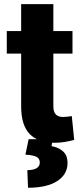

<svg xmlns="http://www.w3.org/2000/svg" viewBox="-20 -678 399 926"><path d="M243.2 10.7Q164.6 10.7 123.3 -31.5Q82 -73.7 82 -165.5V-419.4H12.7V-528.3H82V-658.2H237.3V-528.3H329.6V-419.4H237.3V-166Q237.3 -137.2 249.8 -125.5Q262.2 -113.8 283.7 -113.8Q293.9 -113.8 305.4 -115.2Q316.9 -116.7 326.2 -118.2L337.9 -3.4Q315.9 2.9 291.5 6.8Q267.1 10.7 243.2 10.7ZM115.2 227.5 111.8 142.6Q139.6 142.6 155.8 133.5Q171.9 124.5 171.9 106Q171.9 85.9 154.8 77.9Q137.7 69.8 102.5 67.9L118.2 -6.8H234.4L228.5 26.9Q261.2 32.2 283.4 51.5Q305.7 70.8 305.7 108.4Q305.7 163.1 255.9 195.3Q206.1 227.5 115.2 227.5Z"/></svg>

Font: Roboto Slab ExtraBold
Style: Regular
Weight: 800
Designer: Google
Version: Version 2.001; ttfautohint (v1.8.3)